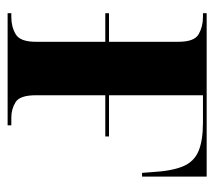

<svg xmlns="http://www.w3.org/2000/svg" viewBox="-50 -526 576 517"><g transform="rotate(90 238.5 -268.0)"><path d="M16 0V-10H27Q53 -10 73 -22Q93 -34 93 -76V-263H16V-273H93V-460Q93 -503 72.5 -514.5Q52 -526 27 -526H16V-536H456V-362H446L444 -388Q441 -442 428.5 -472Q416 -502 387.5 -514Q359 -526 310 -526H237V-273H348V-263H237V-76Q237 -33 255.5 -21.5Q274 -10 297 -10H318V0Z"/></g></svg>

Font: Noto Serif Display SemiCondensed
Style: Bold
Weight: 700
Width: 4
Designer: Monotype Design Team
Foundry: Monotype Imaging Inc.
Version: Version 2.009